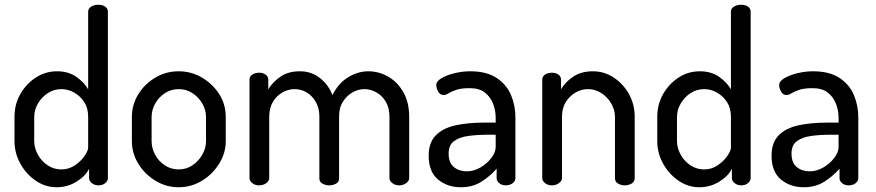

<svg xmlns="http://www.w3.org/2000/svg" viewBox="-20 -780 3686 808"><path d="M218 8Q171 8 130.5 -19.5Q90 -47 65.5 -91.5Q41 -136 41 -186V-288Q41 -341 65.5 -384Q90 -427 130.5 -453.5Q171 -480 220 -480Q268 -480 301.5 -456.5Q335 -433 351 -404V-731Q351 -744 363.5 -752Q376 -760 394 -760Q412 -760 423 -752Q434 -744 434 -731V-30Q434 -19 423 -9.5Q412 0 394 0Q378 0 366.5 -9.5Q355 -19 355 -30V-70Q340 -39 302 -15.5Q264 8 218 8ZM238 -67Q270 -67 295.5 -84.5Q321 -102 336 -124Q351 -146 351 -159V-288Q351 -325 334.5 -350.5Q318 -376 292 -390.5Q266 -405 239 -405Q207 -405 181 -388Q155 -371 139.5 -344Q124 -317 124 -288V-186Q124 -157 139.5 -129Q155 -101 181 -84Q207 -67 238 -67Z M732 8Q679 8 634 -19.5Q589 -47 562 -91Q535 -135 535 -186V-288Q535 -339 561.5 -382.5Q588 -426 633 -453Q678 -480 732 -480Q785 -480 830 -453.5Q875 -427 902.5 -384Q930 -341 930 -288V-186Q930 -136 902.5 -91.5Q875 -47 830 -19.5Q785 8 732 8ZM732 -67Q764 -67 789.5 -84Q815 -101 831 -128.5Q847 -156 847 -186V-288Q847 -317 831.5 -344Q816 -371 790 -388Q764 -405 732 -405Q700 -405 674 -388Q648 -371 633 -344Q618 -317 618 -288V-186Q618 -156 633 -128.5Q648 -101 674 -84Q700 -67 732 -67Z M1071 0Q1053 0 1041.5 -9.5Q1030 -19 1030 -30V-445Q1030 -458 1041.5 -466Q1053 -474 1071 -474Q1087 -474 1098 -466Q1109 -458 1109 -445V-404Q1126 -433 1159 -456.5Q1192 -480 1242 -480Q1290 -480 1326 -452Q1362 -424 1379 -380Q1405 -431 1446 -455.5Q1487 -480 1530 -480Q1574 -480 1613.5 -457.5Q1653 -435 1677.5 -392Q1702 -349 1702 -288V-30Q1702 -19 1689.5 -9.5Q1677 0 1660 0Q1643 0 1631 -9.5Q1619 -19 1619 -30V-288Q1619 -326 1603.5 -352Q1588 -378 1563.5 -391.5Q1539 -405 1514 -405Q1487 -405 1463 -391Q1439 -377 1423 -352Q1407 -327 1407 -291V-29Q1407 -14 1394 -7Q1381 0 1365 0Q1351 0 1337.5 -7Q1324 -14 1324 -29V-290Q1324 -324 1309.5 -350Q1295 -376 1271.5 -390.5Q1248 -405 1220 -405Q1193 -405 1168.5 -391Q1144 -377 1128.5 -351.5Q1113 -326 1113 -288V-30Q1113 -19 1100.5 -9.5Q1088 0 1071 0Z M1919 8Q1863 8 1823.5 -24.5Q1784 -57 1784 -125Q1784 -180 1814 -210.5Q1844 -241 1896.5 -252.5Q1949 -264 2018 -264H2066V-285Q2066 -315 2055 -343.5Q2044 -372 2020.5 -390.5Q1997 -409 1956 -409Q1921 -409 1900.5 -402Q1880 -395 1868 -387.5Q1856 -380 1847 -380Q1832 -380 1824 -394.5Q1816 -409 1816 -422Q1816 -438 1838 -451Q1860 -464 1893 -472Q1926 -480 1958 -480Q2028 -480 2070 -452Q2112 -424 2130.5 -380Q2149 -336 2149 -286V-30Q2149 -18 2137.5 -9Q2126 0 2108 0Q2092 0 2081 -9Q2070 -18 2070 -30V-70Q2044 -40 2007 -16Q1970 8 1919 8ZM1945 -59Q1974 -59 2001.5 -75Q2029 -91 2047.5 -115Q2066 -139 2066 -161V-213H2031Q1989 -213 1951.5 -208Q1914 -203 1891 -186.5Q1868 -170 1868 -134Q1868 -95 1890 -77Q1912 -59 1945 -59Z M2303 0Q2285 0 2273.5 -9.5Q2262 -19 2262 -30V-445Q2262 -458 2273.5 -466Q2285 -474 2303 -474Q2319 -474 2330 -466Q2341 -458 2341 -445V-404Q2357 -433 2391 -456.5Q2425 -480 2475 -480Q2523 -480 2563 -453.5Q2603 -427 2627 -384Q2651 -341 2651 -288V-30Q2651 -15 2638 -7.5Q2625 0 2609 0Q2594 0 2581 -7.5Q2568 -15 2568 -30V-288Q2568 -317 2552.5 -344Q2537 -371 2511 -388Q2485 -405 2454 -405Q2427 -405 2402 -390.5Q2377 -376 2361 -350.5Q2345 -325 2345 -288V-30Q2345 -19 2332.5 -9.5Q2320 0 2303 0Z M2923 8Q2876 8 2835.5 -19.5Q2795 -47 2770.5 -91.5Q2746 -136 2746 -186V-288Q2746 -341 2770.5 -384Q2795 -427 2835.5 -453.5Q2876 -480 2925 -480Q2973 -480 3006.5 -456.5Q3040 -433 3056 -404V-731Q3056 -744 3068.5 -752Q3081 -760 3099 -760Q3117 -760 3128 -752Q3139 -744 3139 -731V-30Q3139 -19 3128 -9.5Q3117 0 3099 0Q3083 0 3071.5 -9.5Q3060 -19 3060 -30V-70Q3045 -39 3007 -15.5Q2969 8 2923 8ZM2943 -67Q2975 -67 3000.5 -84.5Q3026 -102 3041 -124Q3056 -146 3056 -159V-288Q3056 -325 3039.5 -350.5Q3023 -376 2997 -390.5Q2971 -405 2944 -405Q2912 -405 2886 -388Q2860 -371 2844.5 -344Q2829 -317 2829 -288V-186Q2829 -157 2844.5 -129Q2860 -101 2886 -84Q2912 -67 2943 -67Z M3362 8Q3306 8 3266.5 -24.5Q3227 -57 3227 -125Q3227 -180 3257 -210.5Q3287 -241 3339.5 -252.5Q3392 -264 3461 -264H3509V-285Q3509 -315 3498 -343.5Q3487 -372 3463.5 -390.5Q3440 -409 3399 -409Q3364 -409 3343.5 -402Q3323 -395 3311 -387.5Q3299 -380 3290 -380Q3275 -380 3267 -394.5Q3259 -409 3259 -422Q3259 -438 3281 -451Q3303 -464 3336 -472Q3369 -480 3401 -480Q3471 -480 3513 -452Q3555 -424 3573.5 -380Q3592 -336 3592 -286V-30Q3592 -18 3580.5 -9Q3569 0 3551 0Q3535 0 3524 -9Q3513 -18 3513 -30V-70Q3487 -40 3450 -16Q3413 8 3362 8ZM3388 -59Q3417 -59 3444.5 -75Q3472 -91 3490.5 -115Q3509 -139 3509 -161V-213H3474Q3432 -213 3394.5 -208Q3357 -203 3334 -186.5Q3311 -170 3311 -134Q3311 -95 3333 -77Q3355 -59 3388 -59Z"/></svg>

Font: Dosis Medium
Style: Regular
Weight: 500
Designer: EdgarTolentino, PabloImpallari, IginoMarini
Foundry: EdgarTolentino, PabloImpallari, IginoMarini
Version: Version 3.001; ttfautohint (v1.8.2)